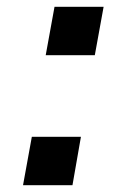

<svg xmlns="http://www.w3.org/2000/svg" viewBox="-20 -547 375 567"><path d="M115 -384 141 -527H286L260 -384ZM48 0 74 -143H219L194 0Z"/></svg>

Font: Archivo SemiBold
Style: Bold Italic
Weight: 700
Italic angle: -10°
Version: Version 2.001